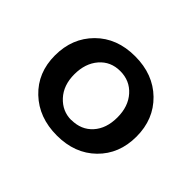

<svg xmlns="http://www.w3.org/2000/svg" viewBox="-102 -693 745 745"><g transform="rotate(45 270.5 -320.5)"><path d="M268.6 -186.5V-187Q322.8 -187 355.5 -223.4Q388.2 -259.8 388.2 -320.3Q388.2 -380.9 354.7 -418.2Q321.3 -455.6 268.8 -455.6Q216.3 -455.6 183.8 -418Q151.4 -380.4 151.4 -320.6Q151.4 -260.7 185.5 -223.6Q219.7 -186.5 268.6 -186.5ZM46.4 -319.3Q46.4 -414.1 107.9 -475.6Q169.4 -537.1 268.8 -537.1Q368.2 -537.1 430.7 -476.1Q493.2 -415 493.2 -320.1Q493.2 -225.1 431.6 -164.8Q370.1 -104.5 271.5 -104.5Q172.9 -104.5 109.6 -164.6Q46.4 -224.6 46.4 -319.3Z"/></g></svg>

Font: Yantramanav Medium
Style: Regular
Weight: 500
Version: Version 1.001;PS 1.0;hotconv 1.0.72;makeotf.lib2.5.5900; ttf